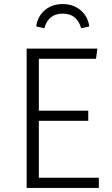

<svg xmlns="http://www.w3.org/2000/svg" viewBox="-20 -924 552 944"><path d="M452 -635H171V-380H414V-330H171V-50H466V0H111V-685H459ZM419 -794 379 -785Q359 -857 288 -857Q218 -857 198 -785L158 -794Q165 -844 200.5 -874Q236 -904 288 -904Q340 -904 376 -874Q412 -844 419 -794Z"/></svg>

Font: Fira Sans Light
Style: Regular
Weight: 300
Designer: bBox Type GmbH & Carrois Corporate GbR & Edenspiekermann AG
Foundry: bBox Type GmbH & Carrois Corporate GbR & Edenspiekermann AG
Version: Version 4.301